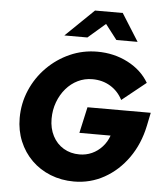

<svg xmlns="http://www.w3.org/2000/svg" viewBox="-61 -989 913 1055"><g transform="rotate(5 395.0 -462.0)"><path d="M386 11Q316 11 256 -13Q196 -37 152 -80.5Q108 -124 83.5 -183Q59 -242 59 -311Q59 -392 90 -464.5Q121 -537 176 -592.5Q231 -648 302 -679.5Q373 -711 453 -711Q545 -711 621.5 -671.5Q698 -632 738 -564L606 -458Q582 -505 538.5 -531.5Q495 -558 439 -558Q396 -558 359 -540Q322 -522 294 -489.5Q266 -457 250 -414Q234 -371 234 -322Q234 -269 255.5 -227.5Q277 -186 315.5 -163Q354 -140 403 -140Q440 -140 472 -154.5Q504 -169 528.5 -196Q553 -223 565 -258H393L425 -402H774L759 -329Q738 -228 684 -151.5Q630 -75 553 -32Q476 11 386 11ZM264 -784 420 -935H573L668 -784H551L487 -867L391 -784Z"/></g></svg>

Font: Red Hat Text
Style: Italic
Weight: 300
Italic angle: -12°
Designer: Pentagram, MCKL
Foundry: Pentagram, MCKL
Version: Version 1.023